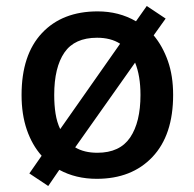

<svg xmlns="http://www.w3.org/2000/svg" viewBox="-20 -587 649 641"><path d="M558 -270Q558 -136 489 -63Q420 10 303 10Q233 10 178 -20L141 34L78 -8L119 -67Q87 -103 69.5 -154Q52 -205 52 -270Q52 -404 120 -476.5Q188 -549 306 -549Q377 -549 434 -516L470 -567L533 -525L493 -469Q523 -433 540.5 -383.5Q558 -334 558 -270ZM161 -270Q161 -236 165.5 -207.5Q170 -179 181 -156L381 -441Q350 -461 304 -461Q229 -461 195 -411.5Q161 -362 161 -270ZM449 -270Q449 -334 431 -378L231 -95Q261 -77 305 -77Q380 -77 414.5 -128Q449 -179 449 -270Z"/></svg>

Font: Noto Sans Bengali Medium
Style: Regular
Weight: 500
Designer: Jelle Bosma - Monotype Design Team
Foundry: Monotype Imaging Inc.
Version: Version 2.003; ttfautohint (v1.8.4.7-5d5b)